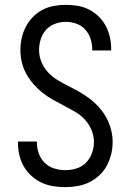

<svg xmlns="http://www.w3.org/2000/svg" viewBox="-20 -763 540 791"><path d="M249 8Q224 8 199 4Q174 0 151.5 -10.5Q129 -21 110 -38Q91 -55 78.5 -76.5Q66 -98 60 -123Q54 -148 54 -173V-180H132V-175Q132 -152 140 -130Q148 -108 164.5 -92Q181 -76 203.5 -69Q226 -62 249 -62Q272 -62 295 -69Q318 -76 334.5 -93Q351 -110 359 -132.5Q367 -155 367 -178Q367 -204 356.5 -228.5Q346 -253 328.5 -271.5Q311 -290 288.5 -303Q266 -316 243 -328Q220 -340 197.5 -352.5Q175 -365 155 -381Q135 -397 118 -416.5Q101 -436 88.5 -458.5Q76 -481 70 -506.5Q64 -532 64 -558Q64 -582 69.5 -606.5Q75 -631 86.5 -653Q98 -675 115.5 -693Q133 -711 155 -722.5Q177 -734 201.5 -738.5Q226 -743 251 -743Q276 -743 300 -739Q324 -735 346 -724Q368 -713 386 -695.5Q404 -678 415.5 -656.5Q427 -635 432.5 -611Q438 -587 438 -562V-555H360V-560Q360 -582 353 -603.5Q346 -625 331 -641.5Q316 -658 294.5 -665.5Q273 -673 251 -673Q229 -673 207 -665Q185 -657 170 -640.5Q155 -624 148 -602Q141 -580 141 -557Q141 -531 151 -507Q161 -483 179 -464Q197 -445 219 -432Q241 -419 264 -407.5Q287 -396 309.5 -383Q332 -370 352.5 -354Q373 -338 390 -318.5Q407 -299 419 -276.5Q431 -254 437.5 -229Q444 -204 444 -178Q444 -152 438 -127.5Q432 -103 420 -80.5Q408 -58 389 -40.5Q370 -23 347.5 -12Q325 -1 299.5 3.5Q274 8 249 8Z"/></svg>

Font: Moesevka
Style: Regular
Weight: 400
Monospace: yes
Designer: Belleve Invis
Foundry: Belleve Invis
Version: Version 32.5.0; ttfautohint (v1.8.4)